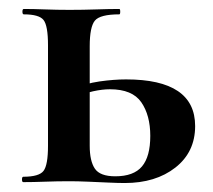

<svg xmlns="http://www.w3.org/2000/svg" viewBox="-20 -406 475 428"><path d="M180 -303V-81Q180 -47 191.5 -30Q203 -13 237 -13Q278 -13 296.5 -35Q315 -57 315 -103Q315 -149 295 -178Q275 -207 225 -207Q208 -207 187.5 -202.5Q167 -198 144 -187L138 -206Q170 -220 202 -224.5Q234 -229 261 -229Q415 -229 415 -125Q415 -67 371 -32.5Q327 2 258 2Q244 2 222 1Q200 0 176.5 -1Q153 -2 135 -2Q107 -2 80.5 -1Q54 0 32 0Q29 0 29 -6Q29 -12 32 -12Q67 -12 77 -25Q87 -38 87 -81V-305Q87 -349 77 -361.5Q67 -374 33 -374Q30 -374 30 -380Q30 -386 33 -386Q54 -386 80.5 -385Q107 -384 135 -384Q165 -384 194 -385Q223 -386 246 -386Q248 -386 248 -380Q248 -374 246 -374Q203 -374 191.5 -360Q180 -346 180 -303Z"/></svg>

Font: Cormorant
Style: Bold
Weight: 700
Designer: Christian Thalmann (Catharsis Fonts)
Foundry: Catharsis Fonts
Version: Version 4.000